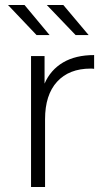

<svg xmlns="http://www.w3.org/2000/svg" viewBox="-20 -747 436 767"><path d="M160 0H104V-523H158V-413Q182 -468 232 -497.5Q282 -527 356 -527V-472Q351 -473 342 -473Q256 -473 208 -420.5Q160 -368 160 -271ZM282 -607 167 -727H233L334 -607ZM126 -607 12 -727H78L178 -607Z"/></svg>

Font: Montserrat-Alt1 Light
Style: Regular
Weight: 300
Designer: Differentunic
Foundry: Differentunic
Version: Version 7.222